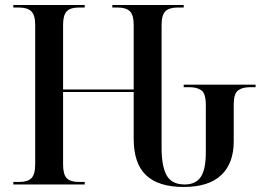

<svg xmlns="http://www.w3.org/2000/svg" viewBox="-20 -734 1050 764"><path d="M711 10Q611 10 561.5 -36.5Q512 -83 512 -182V-368H231V-80Q231 -40 245.5 -25Q260 -10 293 -10H317V0H33V-10H57Q90 -10 105 -25Q120 -40 120 -80V-635Q120 -674 104.5 -689Q89 -704 56 -704H33V-714H317V-704H293Q260 -704 245.5 -689Q231 -674 231 -634V-378H512V-634Q512 -674 497 -689Q482 -704 449 -704H427V-714H711V-704H686Q653 -704 638 -689Q623 -674 623 -635V-145Q623 -73 643 -36.5Q663 0 715 0Q759 0 779 -30Q799 -60 799 -128V-315Q799 -362 781.5 -374.5Q764 -387 734 -387H711V-397H997V-387H974Q944 -387 927 -374Q910 -361 910 -317V-171Q910 -84 860 -37Q810 10 711 10Z"/></svg>

Font: Noto Serif Display SemiCondensed Medium
Style: Regular
Weight: 500
Width: 4
Designer: Monotype Design Team
Foundry: Monotype Imaging Inc.
Version: Version 2.009